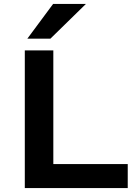

<svg xmlns="http://www.w3.org/2000/svg" viewBox="-20 -963 713 983"><path d="M107 0V-705H253V-123H634V0ZM120 -765 252 -943H420L238 -765Z"/></svg>

Font: Nunito Sans 7pt SemiExpanded
Style: Bold
Weight: 700
Width: 6
Designer: Vernon Adams
Foundry: Vernon Adams
Version: Version 3.101;gftools[0.9.27]